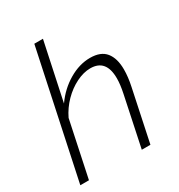

<svg xmlns="http://www.w3.org/2000/svg" viewBox="-173 -846 898 963"><g transform="rotate(-30 276.0 -365.0)"><path d="M167 -730H217L146 -396Q189 -457 250 -493Q311 -529 373 -529Q435 -529 463.5 -493.5Q492 -458 492 -394Q492 -350 481 -299L418 0H368L429 -290Q434 -314 436.5 -334.5Q439 -355 439 -373Q439 -483 348 -483Q309 -483 266.5 -462Q224 -441 188 -404.5Q152 -368 130 -322L62 0H12Z"/></g></svg>

Font: Raleway Light
Style: Italic
Weight: 300
Italic angle: -12°
Designer: Matt McInerney, Pablo Impallari, Rodrigo Fuenzalida
Foundry: Matt McInerney, Pablo Impallari, Rodrigo Fuenzalida
Version: Version 4.026